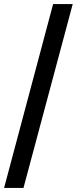

<svg xmlns="http://www.w3.org/2000/svg" viewBox="-30 -820 376 940"><path d="M-10 100 230 -800H326L85 100Z"/></svg>

Font: Envelope Sans Variable
Style: Regular
Weight: 500
Designer: Andreas Rasmussen / Norman Anderson
Foundry: mail.de GmbH
Version: Version 1.150